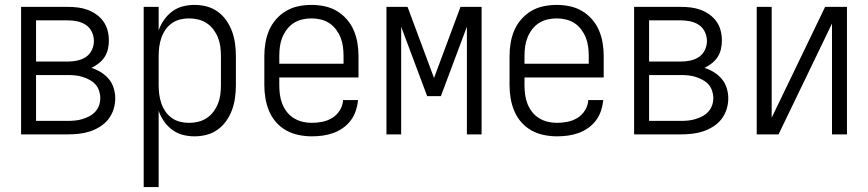

<svg xmlns="http://www.w3.org/2000/svg" viewBox="-20 -548 3540 783"><path d="M66 0V-520H257Q277 -520 297.5 -517.5Q318 -515 337 -508Q356 -501 373 -489Q390 -477 402 -460Q414 -443 419 -423Q424 -403 424 -382Q424 -365 420 -347.5Q416 -330 406.5 -315.5Q397 -301 383 -290Q369 -279 353 -271Q373 -265 391.5 -253.5Q410 -242 423.5 -226Q437 -210 443.5 -189Q450 -168 450 -147Q450 -124 443 -102Q436 -80 422 -62Q408 -44 388 -31.5Q368 -19 346.5 -12Q325 -5 302 -2.5Q279 0 257 0ZM257 -297Q276 -297 295 -301Q314 -305 330 -315.5Q346 -326 354.5 -344Q363 -362 363 -381Q363 -400 354.5 -418Q346 -436 330 -446.5Q314 -457 295 -461Q276 -465 257 -465H127V-297ZM127 -55H257Q272 -55 287 -56.5Q302 -58 316.5 -62.5Q331 -67 344.5 -74Q358 -81 368.5 -92.5Q379 -104 384 -118.5Q389 -133 389 -148Q389 -163 384 -178Q379 -193 369 -204Q359 -215 345 -222.5Q331 -230 316.5 -234.5Q302 -239 287 -240.5Q272 -242 257 -242H127Z M566 215V-520H627V-424Q635 -447 649 -467Q663 -487 682.5 -501.5Q702 -516 725.5 -522Q749 -528 773 -528Q799 -528 823.5 -521.5Q848 -515 868.5 -500Q889 -485 903.5 -464Q918 -443 926.5 -419.5Q935 -396 938.5 -370.5Q942 -345 942 -320V-200Q942 -175 938.5 -149.5Q935 -124 926.5 -100.5Q918 -77 903.5 -56Q889 -35 868.5 -20Q848 -5 823.5 1.5Q799 8 773 8Q749 8 725.5 2Q702 -4 682.5 -18.5Q663 -33 649 -53Q635 -73 627 -96V215ZM751 -47Q770 -47 788.5 -51.5Q807 -56 823 -66.5Q839 -77 850.5 -92.5Q862 -108 869 -125.5Q876 -143 878.5 -162Q881 -181 881 -200V-320Q881 -339 878.5 -358Q876 -377 869 -394.5Q862 -412 850.5 -427.5Q839 -443 823 -453.5Q807 -464 788.5 -468.5Q770 -473 751 -473Q732 -473 714 -468.5Q696 -464 680.5 -453Q665 -442 654.5 -426.5Q644 -411 638 -393.5Q632 -376 629.5 -357.5Q627 -339 627 -320V-200Q627 -181 629.5 -162.5Q632 -144 638 -126.5Q644 -109 654.5 -93.5Q665 -78 680.5 -67Q696 -56 714 -51.5Q732 -47 751 -47Z M1251 8Q1225 8 1198 2.5Q1171 -3 1147.5 -16Q1124 -29 1106 -49.5Q1088 -70 1077.5 -95Q1067 -120 1062.5 -146.5Q1058 -173 1058 -200V-320Q1058 -347 1062.5 -373.5Q1067 -400 1077.5 -424.5Q1088 -449 1106 -469.5Q1124 -490 1147 -503.5Q1170 -517 1196.5 -522.5Q1223 -528 1250 -528Q1277 -528 1303.5 -522.5Q1330 -517 1353 -503.5Q1376 -490 1394 -469.5Q1412 -449 1422.5 -424.5Q1433 -400 1437.5 -373.5Q1442 -347 1442 -320V-232H1119V-200Q1119 -181 1121.5 -162Q1124 -143 1131 -125Q1138 -107 1150 -91.5Q1162 -76 1178.5 -66Q1195 -56 1213.5 -51.5Q1232 -47 1251 -47Q1273 -47 1295 -51.5Q1317 -56 1335.5 -67.5Q1354 -79 1366 -98.5Q1378 -118 1379 -140H1440Q1438 -118 1431 -96.5Q1424 -75 1410.5 -57Q1397 -39 1378.5 -26Q1360 -13 1339 -5.5Q1318 2 1296 5Q1274 8 1251 8ZM1119 -288H1381V-320Q1381 -339 1378.5 -358Q1376 -377 1369 -394.5Q1362 -412 1350.5 -427.5Q1339 -443 1323 -453.5Q1307 -464 1288 -468.5Q1269 -473 1250 -473Q1231 -473 1212 -468.5Q1193 -464 1177 -453.5Q1161 -443 1149.5 -427.5Q1138 -412 1131 -394.5Q1124 -377 1121.5 -358Q1119 -339 1119 -320Z M1556 0V-520H1642L1750 -230L1858 -520H1944V0H1884V-439L1778 -156H1722L1616 -439V0Z M2251 8Q2225 8 2198 2.5Q2171 -3 2147.5 -16Q2124 -29 2106 -49.5Q2088 -70 2077.5 -95Q2067 -120 2062.5 -146.5Q2058 -173 2058 -200V-320Q2058 -347 2062.5 -373.5Q2067 -400 2077.5 -424.5Q2088 -449 2106 -469.5Q2124 -490 2147 -503.5Q2170 -517 2196.5 -522.5Q2223 -528 2250 -528Q2277 -528 2303.5 -522.5Q2330 -517 2353 -503.5Q2376 -490 2394 -469.5Q2412 -449 2422.5 -424.5Q2433 -400 2437.5 -373.5Q2442 -347 2442 -320V-232H2119V-200Q2119 -181 2121.5 -162Q2124 -143 2131 -125Q2138 -107 2150 -91.5Q2162 -76 2178.5 -66Q2195 -56 2213.5 -51.5Q2232 -47 2251 -47Q2273 -47 2295 -51.5Q2317 -56 2335.5 -67.5Q2354 -79 2366 -98.5Q2378 -118 2379 -140H2440Q2438 -118 2431 -96.5Q2424 -75 2410.5 -57Q2397 -39 2378.5 -26Q2360 -13 2339 -5.5Q2318 2 2296 5Q2274 8 2251 8ZM2119 -288H2381V-320Q2381 -339 2378.5 -358Q2376 -377 2369 -394.5Q2362 -412 2350.5 -427.5Q2339 -443 2323 -453.5Q2307 -464 2288 -468.5Q2269 -473 2250 -473Q2231 -473 2212 -468.5Q2193 -464 2177 -453.5Q2161 -443 2149.5 -427.5Q2138 -412 2131 -394.5Q2124 -377 2121.5 -358Q2119 -339 2119 -320Z M2566 0V-520H2757Q2777 -520 2797.5 -517.5Q2818 -515 2837 -508Q2856 -501 2873 -489Q2890 -477 2902 -460Q2914 -443 2919 -423Q2924 -403 2924 -382Q2924 -365 2920 -347.5Q2916 -330 2906.5 -315.5Q2897 -301 2883 -290Q2869 -279 2853 -271Q2873 -265 2891.5 -253.5Q2910 -242 2923.5 -226Q2937 -210 2943.5 -189Q2950 -168 2950 -147Q2950 -124 2943 -102Q2936 -80 2922 -62Q2908 -44 2888 -31.5Q2868 -19 2846.5 -12Q2825 -5 2802 -2.5Q2779 0 2757 0ZM2757 -297Q2776 -297 2795 -301Q2814 -305 2830 -315.5Q2846 -326 2854.5 -344Q2863 -362 2863 -381Q2863 -400 2854.5 -418Q2846 -436 2830 -446.5Q2814 -457 2795 -461Q2776 -465 2757 -465H2627V-297ZM2627 -55H2757Q2772 -55 2787 -56.5Q2802 -58 2816.5 -62.5Q2831 -67 2844.5 -74Q2858 -81 2868.5 -92.5Q2879 -104 2884 -118.5Q2889 -133 2889 -148Q2889 -163 2884 -178Q2879 -193 2869 -204Q2859 -215 2845 -222.5Q2831 -230 2816.5 -234.5Q2802 -239 2787 -240.5Q2772 -242 2757 -242H2627Z M3066 0V-520H3127V-68L3345 -520H3434V0H3373V-452L3155 0Z"/></svg>

Font: Iosevka SS04 Light
Style: Regular
Weight: 300
Monospace: yes
Designer: Belleve Invis
Foundry: Belleve Invis
Version: Version 19.0.0; ttfautohint (v1.8.4)